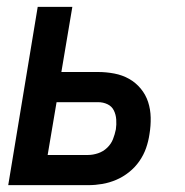

<svg xmlns="http://www.w3.org/2000/svg" viewBox="-20 -540 540 560"><path d="M4 0 90 -520H191L159 -330H266Q290 -330 313.5 -325.5Q337 -321 356.5 -310Q376 -299 390.5 -281.5Q405 -264 412 -242.5Q419 -221 419.5 -197Q420 -173 416 -149Q413 -128 406 -108Q399 -88 386.5 -70Q374 -52 356.5 -38Q339 -24 319 -15.5Q299 -7 278.5 -3.5Q258 0 238 0ZM237 -88Q251 -88 266 -93Q281 -98 292.5 -109Q304 -120 309.5 -134Q315 -148 318 -163Q320 -177 319 -191.5Q318 -206 312 -218Q306 -230 293.5 -236Q281 -242 266 -242H145L119 -88Z"/></svg>

Font: Iosevka Term Curly SmBd Obl
Style: Regular
Weight: 600
Italic angle: -9°
Designer: Belleve Invis
Foundry: Belleve Invis
Version: Version 32.3.0